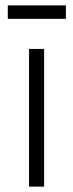

<svg xmlns="http://www.w3.org/2000/svg" viewBox="-20 -694 272 714"><path d="M88 0V-512H144V0ZM9 -624V-674H225V-624Z"/></svg>

Font: Bricolage Grotesque 12pt ExtraLight
Style: Regular
Weight: 200
Designer: Mathieu Triay
Foundry: Atelier Triay
Version: Version 1.001; ttfautohint (v1.8.4.7-5d5b);gftools[0.9.33.de